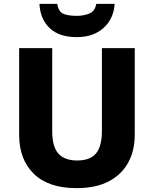

<svg xmlns="http://www.w3.org/2000/svg" viewBox="-20 -963 796 993"><path d="M677 -267Q677 -185 643.5 -123Q610 -61 543.5 -25.5Q477 10 375 10Q231 10 155 -64Q79 -138 79 -266V-714H250V-285Q250 -203 282.5 -168Q315 -133 379 -133Q446 -133 476.5 -169.5Q507 -206 507 -286V-714H677ZM573 -943Q568 -866 515.5 -818.5Q463 -771 377 -771Q286 -771 237 -817.5Q188 -864 184 -943H276Q283 -901 309 -891Q335 -881 377 -881Q411 -881 441 -892.5Q471 -904 478 -943Z"/></svg>

Font: Noto Sans Gurmukhi UI ExtraBold
Style: Regular
Weight: 800
Designer: Jelle Bosma - Monotype Design Team
Foundry: Monotype Imaging Inc.
Version: Version 2.004; ttfautohint (v1.8.4.7-5d5b)